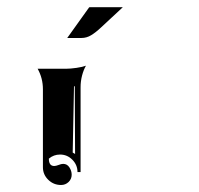

<svg xmlns="http://www.w3.org/2000/svg" viewBox="-20 -665 567 548"><path d="M171.9 -556.6 233.9 -643.3Q234.6 -644.5 236.6 -644.5H330.6L269 -587.2Q253.2 -572.3 240.2 -564.5Q227.3 -556.6 212.4 -556.6ZM87.4 -468.8H169.2Q180.7 -468.8 198.4 -471.3Q216.1 -473.9 225.3 -477.5Q218.5 -465.6 214.2 -449.3Q210 -433.1 210 -416V-173.8H201.2Q201.2 -194.3 186.5 -209.1Q171.9 -223.9 151.4 -223.9Q133.3 -223.9 119.4 -212.2Q119.4 -191.4 134.5 -191.2Q139.6 -191.2 147.3 -194.2Q155 -197.3 160.2 -197.3Q171.6 -197.3 178.1 -187.3Q184.6 -177.2 184.6 -166.3Q184.6 -154.1 175.7 -145.5Q166.7 -137 154.3 -137Q132.8 -137 117.7 -151.9Q102.5 -166.7 102.5 -187.7V-410.2Q102.5 -441.9 87.4 -468.8ZM187.5 -229.5 194.3 -225.6 193.4 -418.9 191.2 -418.5Z"/></svg>

Font: AgreloyInT3
Style: Medium
Weight: 400
Designer: gluk
Foundry: gluk
Version: Version 0.27